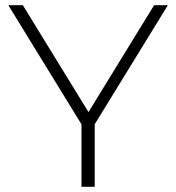

<svg xmlns="http://www.w3.org/2000/svg" viewBox="-20 -720 679 740"><path d="M294 -241V0H345V-241L627 -700H574L321 -288L68 -700H12Z"/></svg>

Font: Montserrat Light
Style: Regular
Weight: 300
Designer: Julieta Ulanovsky
Foundry: Julieta Ulanovsky
Version: Version 7.200